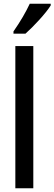

<svg xmlns="http://www.w3.org/2000/svg" viewBox="-20 -1006 291 1026"><path d="M251 -977V-986H139C118 -941 89 -891 52 -838V-826H116C159 -864 226 -936 251 -977ZM158 0V-760H62V0Z"/></svg>

Font: Noto Sans Arabic UI XCn Md
Style: Regular
Weight: 500
Width: 2
Designer: Monotype Design Team, Nadine Chahine and Nizar Qandah
Foundry: Monotype Imaging Inc.
Version: Version 2.010